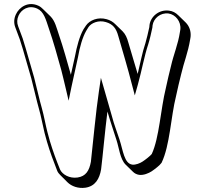

<svg xmlns="http://www.w3.org/2000/svg" viewBox="-20 -780 1003 940"><path d="M58 -710C48 -689 47 -667 55 -646C62 -627 69 -609 77 -587L92 -539C106 -491 119 -446 133 -397C145 -352 159 -288 171 -246C181 -212 190 -162 198 -130L210 -86C225 -35 242 10 260 56C263 64 269 71 275 77L310 112C330 132 363 144 398 139C446 132 467 96 475 49C483 -15 494 -140 506 -234C521 -182 536 -140 551 -92C563 -55 568 -1 595 26L631 61C639 69 649 74 661 76C683 79 708 68 722 59C737 49 762 30 771 17C812 -68 816 -207 842 -310C850 -346 858 -383 867 -417C880 -474 901 -524 911 -587L913 -599C916 -627 907 -652 889 -670L853 -705C840 -718 825 -726 807 -728C759 -734 718 -700 712 -658L711 -647C706 -624 698 -589 692 -569C676 -522 667 -470 654 -418C638 -474 620 -530 608 -573C602 -595 594 -613 580 -627L544 -662C533 -673 520 -681 502 -686C459 -698 419 -681 401 -655L389 -637C369 -602 356 -552 347 -504C342 -481 334 -446 327 -414C309 -478 289 -550 269 -608C257 -643 250 -677 227 -700L191 -735C185 -741 177 -748 168 -752C118 -775 74 -745 58 -710ZM71 -704C84 -733 120 -757 162 -738C195 -723 204 -686 220 -638C241 -578 262 -502 280 -437C287 -411 293 -383 300 -355L316 -287L330 -355C338 -394 354 -462 362 -501C370 -548 384 -598 402 -629L413 -647C426 -667 462 -683 498 -672C533 -662 549 -641 559 -604C578 -538 606 -445 626 -366L640 -313L655 -366C674 -434 686 -504 706 -564C713 -586 721 -621 726 -645L727 -656C732 -690 765 -719 805 -714C839 -709 867 -675 863 -636L861 -624C852 -563 830 -514 817 -456C808 -422 800 -385 792 -349C766 -244 760 -106 723 -26C716 -17 692 2 678 11C666 19 644 28 628 26C588 21 583 -42 565 -97C552 -138 539 -168 528 -211C517 -251 504 -293 493 -333L474 -399L464 -331C450 -240 434 -66 425 12C417 56 400 83 360 89C320 95 285 74 274 50C255 3 239 -40 224 -90L212 -134C204 -164 195 -215 185 -250C173 -291 159 -355 147 -401C133 -450 120 -495 106 -543L91 -592C83 -614 76 -632 69 -651C62 -669 63 -686 71 -704Z"/></svg>

Font: Blanket
Style: Poster
Weight: 900
Foundry: Cannot Into Space Fonts
Version: Version 0.9